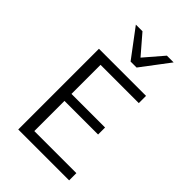

<svg xmlns="http://www.w3.org/2000/svg" viewBox="-264 -1007 1107 1107"><g transform="rotate(45 289.5 -453.5)"><path d="M524 0H109V-658H493V-599H181V-59H524ZM134 -305V-362H455V-305ZM290 -735 303 -778 414 -907H469L339 -735ZM290 -735 161 -907H215L327 -777L339 -735Z"/></g></svg>

Font: Ysabeau Office
Style: Regular
Weight: 400
Designer: Christian Thalmann (Catharsis Fonts)
Version: Version 2.001;gftools[0.9.30]; featfreeze: tnum,lnum,ss02